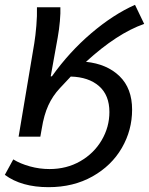

<svg xmlns="http://www.w3.org/2000/svg" viewBox="-52 -566 617 795"><path d="M101 -536H198Q199 -513 196 -478.5Q193 -444 187 -411L158 -250H163Q235 -351 326 -428.5Q417 -506 507 -546L545 -467Q433 -428 304 -310Q391 -301 443 -250.5Q495 -200 495 -112Q495 -27 452.5 46.5Q410 120 331 164.5Q252 209 149 209Q37 209 -32 158L3 94Q32 112 72 123Q112 134 153 134Q224 134 280.5 101.5Q337 69 369 14.5Q401 -40 401 -102Q401 -172 358 -209.5Q315 -247 241 -249L196 -201Q166 -169 148 -129.5Q130 -90 121 -34L115 0H25L90 -387Q95 -418 98.5 -459.5Q102 -501 101 -536Z"/></svg>

Font: Nebula Sans Medium
Style: Regular
Weight: 500
Italic angle: -9°
Designer: Paul D. Hunt for Adobe (as Source Sans)
Foundry: Nebula Entertainment & Broadcasting LLC
Version: Version 1.010